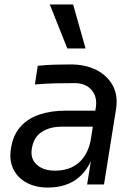

<svg xmlns="http://www.w3.org/2000/svg" viewBox="-20 -830 615 864"><path d="M448 0H372L398 -160H382L411 -345Q419 -394 392 -425Q365 -456 316 -456Q267 -456 227 -455Q187 -454 137 -450L150 -534Q191 -538 224 -539Q257 -540 298 -540Q365 -540 414 -515Q463 -490 487.5 -445Q512 -400 502 -338ZM195 14Q140 14 99.5 -8Q59 -30 40 -69Q21 -108 29 -160Q38 -221 71.5 -259Q105 -297 157.5 -314.5Q210 -332 274 -332H419L407 -260H258Q204 -260 167.5 -236Q131 -212 123 -160Q116 -115 146 -88.5Q176 -62 227 -62Q293 -62 334 -97.5Q375 -133 388 -198L408 -160Q388 -77 334.5 -31.5Q281 14 195 14ZM365 -612H283L204 -810H309Z"/></svg>

Font: Sora Variable Italic
Style: Regular
Weight: 400
Designer: Jonathan Barnbrook, Julián Moncada
Foundry: Barnbrook Fonts
Version: Version 2.000